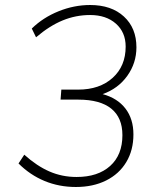

<svg xmlns="http://www.w3.org/2000/svg" viewBox="-20 -740 640 767"><path d="M513 -203Q513 -140 484.5 -92.5Q456 -45 404 -19Q352 7 283 7Q216 7 158 -17Q100 -41 54 -87L77 -122Q127 -77 177.5 -55Q228 -33 286 -33Q371 -33 420 -77Q469 -121 469 -200Q469 -270 424.5 -306Q380 -342 293 -342H222L225 -382H292Q378 -382 430 -429Q482 -476 482 -554Q482 -611 443 -645.5Q404 -680 340 -680Q283 -680 230.5 -658.5Q178 -637 124 -591L107 -626Q152 -670 214 -695Q276 -720 340 -720Q425 -720 475 -674Q525 -628 525 -551Q525 -488 488.5 -437Q452 -386 390 -364Q449 -348 481 -306.5Q513 -265 513 -203Z"/></svg>

Font: Muli ExtraLight
Style: Italic
Weight: 275
Italic angle: -4.541°
Designer: Vernon Adams
Foundry: Vernon Adams
Version: Version 2.001